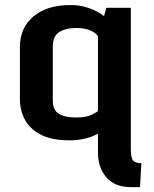

<svg xmlns="http://www.w3.org/2000/svg" viewBox="-20 -556 623 776"><path d="M508.3 200.2Q444.3 200.2 410.2 161.1Q376 122.1 376 60.1V-16.1Q352.1 -2.4 322.3 4.4Q292.5 11.2 262.2 11.2Q188.5 11.2 144.3 -12Q100.1 -35.2 80.3 -73Q60.5 -110.8 60.5 -154.8V-366.2Q60.5 -443.4 115 -489.5Q169.4 -535.6 265.1 -535.6Q306.2 -535.6 342 -522.5Q377.9 -509.3 400.4 -490.7L409.7 -524.4H508.8V45.9Q508.8 81.5 517.8 92.5Q526.9 103.5 551.3 103.5L545.9 200.2ZM287.1 -81.1Q329.1 -81.1 352.1 -93Q375 -105 376 -107.4V-409.7Q366.7 -423.8 344.7 -433.3Q322.8 -442.9 287.1 -442.9Q244.6 -442.9 219 -426Q193.4 -409.2 193.4 -369.1V-150.4Q193.4 -110.8 218 -95.9Q242.7 -81.1 287.1 -81.1Z"/></svg>

Font: Monda
Style: Bold
Weight: 700
Designer: Vernon Adams
Foundry: Vernon Adams
Version: Version 2.100; ttfautohint (v1.8.3)